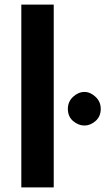

<svg xmlns="http://www.w3.org/2000/svg" viewBox="-20 -809 455 829"><path d="M72 -789H212V0H72ZM273 -339Q273 -370 295.5 -391Q318 -412 345 -412Q370 -412 392.5 -391Q415 -370 415 -339Q415 -306 392.5 -286.5Q370 -267 345 -267Q318 -267 295.5 -286.5Q273 -306 273 -339Z"/></svg>

Font: Reem Kufi Fun
Style: Bold
Weight: 700
Designer: Khaled Hosny
Version: Version 1.005